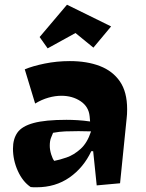

<svg xmlns="http://www.w3.org/2000/svg" viewBox="-20 -771 620 814"><path d="M135 23Q129 23 122.5 23Q116 23 110 22Q76 -1 55.5 -46.5Q35 -92 35 -141Q35 -182 54 -209Q73 -236 122.5 -249.5Q172 -263 262 -263Q284 -263 309 -261.5Q334 -260 362 -256L360 -278Q356 -319 321.5 -342Q287 -365 240 -365Q214 -365 185.5 -357Q157 -349 129 -332L85 -477Q118 -491 169.5 -501.5Q221 -512 276 -512Q349 -512 403.5 -491Q458 -470 488.5 -425.5Q519 -381 519 -308Q519 -299 518.5 -287Q518 -275 517 -270L489 6L390 15L375 -130H367Q334 -60 274.5 -18.5Q215 23 135 23ZM210 -89Q232 -93 262.5 -103.5Q293 -114 321.5 -139.5Q350 -165 366 -214Q353 -214 340 -214.5Q327 -215 313 -215Q282 -215 257 -214Q232 -213 205 -208Q201 -199 196 -186Q191 -173 191 -153Q191 -136 197 -116.5Q203 -97 210 -89ZM182 -566 148 -614 264 -751 451 -659 376 -569 300 -631Z"/></svg>

Font: Joti One
Style: Regular
Weight: 400
Designer: Eduardo Rodriguez Tunni
Foundry: Eduardo Rodriguez Tunni
Version: Version 1.002; ttfautohint (v1.8.4.7-5d5b);gftools[0.9.24]